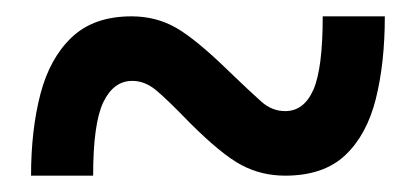

<svg xmlns="http://www.w3.org/2000/svg" viewBox="-20 -474 508 235"><path d="M18 -259Q18 -315 29.5 -359Q41 -403 68 -428.5Q95 -454 141 -454Q171 -454 195.5 -440Q220 -426 261 -386Q287 -361 300 -349.5Q313 -338 329 -338Q352 -338 363.5 -364Q375 -390 375 -454H451Q451 -397 440 -353Q429 -309 402.5 -284Q376 -259 329 -259Q300 -259 275.5 -272Q251 -285 212 -324Q184 -353 170.5 -364Q157 -375 142 -375Q119 -375 106.5 -349Q94 -323 94 -259Z"/></svg>

Font: Noto Serif Thai Condensed Black
Style: Regular
Weight: 900
Width: 3
Designer: Monotype Design Team
Foundry: Monotype Imaging Inc.
Version: Version 2.002; ttfautohint (v1.8.4.7-5d5b)